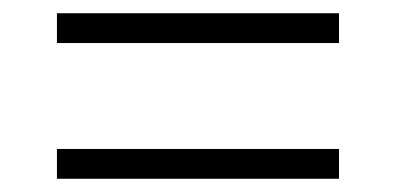

<svg xmlns="http://www.w3.org/2000/svg" viewBox="-20 -502 599 290"><path d="M66 -437V-482H492V-437ZM66 -232V-277H492V-232Z"/></svg>

Font: Noto Serif Tamil Light
Style: Regular
Weight: 300
Designer: Indian Type Foundry, Tom Grace, and the Monotype Design Team
Foundry: Monotype Imaging Inc.
Version: Version 2.004; ttfautohint (v1.8.4.7-5d5b)